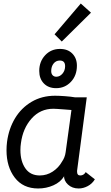

<svg xmlns="http://www.w3.org/2000/svg" viewBox="-20 -1061 633 1091"><path d="M17 -207Q17 -231 20 -255Q30 -330 65.5 -389Q101 -448 159.5 -482.5Q218 -517 293 -517Q316 -517 349.5 -514.5Q383 -512 406 -508H473L418 -91V-85Q418 -64 436 -64Q456 -64 467 -83L519 -42Q504 -17 478.5 -3.5Q453 10 427 10Q390 10 366 -12.5Q342 -35 344 -64V-59Q324 -26 283.5 -8Q243 10 197 10Q111 10 64 -51.5Q17 -113 17 -207ZM332 -142Q349 -166 353 -196L386 -436L347 -439Q297 -443 283 -443Q209 -443 159.5 -387.5Q110 -332 99 -248Q96 -229 96 -208Q96 -145 124 -104.5Q152 -64 206 -64Q246 -64 279.5 -86Q313 -108 332 -142ZM203 -658Q203 -711 236.5 -747Q270 -783 321 -783Q365 -783 391 -756.5Q417 -730 417 -688Q417 -632 383 -596Q349 -560 299 -560Q255 -560 229 -587Q203 -614 203 -658ZM350 -685Q350 -717 320 -717Q298 -717 284.5 -700Q271 -683 271 -657Q271 -642 279 -633.5Q287 -625 300 -625Q320 -625 335 -642.5Q350 -660 350 -685ZM290 -866 439 -1041 497 -989 331 -825Z"/></svg>

Font: Bellota
Style: Bold Italic
Weight: 700
Italic angle: -7.5°
Designer: Kemie Guaida
Foundry: Kemie Guaida
Version: Version 4.001